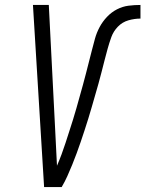

<svg xmlns="http://www.w3.org/2000/svg" viewBox="-20 -755 587 775"><path d="M158 0 113 -735H177L202 -245Q204 -205 206 -165.5Q208 -126 210 -86Q220 -109 228.5 -132Q237 -155 244.5 -178Q252 -201 259.5 -224.5Q267 -248 274.5 -271.5Q282 -295 288.5 -318.5Q295 -342 301.5 -365Q308 -388 314.5 -411.5Q321 -435 327 -458.5Q333 -482 339 -505.5Q345 -529 351 -552.5Q357 -576 363.5 -599.5Q370 -623 382 -645.5Q394 -668 412 -687Q430 -706 452.5 -717.5Q475 -729 499 -732Q523 -735 547 -735V-680Q523 -680 498.5 -673Q474 -666 456 -647.5Q438 -629 429.5 -605.5Q421 -582 414.5 -558.5Q408 -535 402 -511.5Q396 -488 390 -464.5Q384 -441 377.5 -417.5Q371 -394 364 -370.5Q357 -347 350.5 -323.5Q344 -300 336.5 -276.5Q329 -253 321.5 -229.5Q314 -206 306 -183Q298 -160 289.5 -136.5Q281 -113 271.5 -90Q262 -67 252 -44.5Q242 -22 229 0Z"/></svg>

Font: Iosevka SS04 Light Oblique
Style: Regular
Weight: 300
Italic angle: -9°
Monospace: yes
Designer: Belleve Invis
Foundry: Belleve Invis
Version: Version 19.0.0; ttfautohint (v1.8.4)